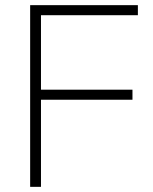

<svg xmlns="http://www.w3.org/2000/svg" viewBox="-20 -725 594 745"><path d="M97 0V-705H515V-666H139V-377H494V-338H139V0Z"/></svg>

Font: Mulish ExtraLight
Style: Regular
Weight: 200
Designer: Vernon Adams
Foundry: Vernon Adams
Version: Version 3.603